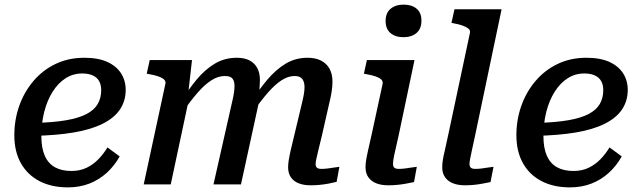

<svg xmlns="http://www.w3.org/2000/svg" viewBox="-20 -798 2768 831"><path d="M274 13Q203 13 151 -14Q99 -41 70.5 -91.5Q42 -142 42 -213Q42 -279 63 -339Q84 -399 124 -446.5Q164 -494 220 -521Q276 -548 345 -548Q405 -548 444.5 -530Q484 -512 504 -480.5Q524 -449 524 -409Q524 -361 499 -324Q474 -287 423.5 -262Q373 -237 298.5 -224.5Q224 -212 125 -210L131 -266Q211 -268 266 -277.5Q321 -287 354.5 -304.5Q388 -322 403 -348Q418 -374 418 -408Q418 -431 409 -447Q400 -463 381.5 -471.5Q363 -480 336 -480Q296 -480 263.5 -459Q231 -438 207.5 -400.5Q184 -363 171.5 -314Q159 -265 159 -209Q159 -157 174 -123.5Q189 -90 218 -74Q247 -58 289 -58Q326 -58 355 -72Q384 -86 406.5 -109.5Q429 -133 445 -160L498 -121Q475 -80 442 -50Q409 -20 367 -3.5Q325 13 274 13Z M602 0H719L800 -380L794 -388L811 -538H628L615 -479L626 -477Q649 -473 665 -467.5Q681 -462 689.5 -454.5Q698 -447 696 -436ZM1373 -210 1405 -351Q1412 -379 1415.5 -402Q1419 -425 1419 -445Q1419 -477 1406.5 -500Q1394 -523 1370 -535.5Q1346 -548 1311 -548Q1259 -548 1216.5 -522.5Q1174 -497 1136.5 -452.5Q1099 -408 1062 -349L1073 -310Q1108 -361 1139 -396.5Q1170 -432 1198.5 -450.5Q1227 -469 1255 -469Q1279 -469 1288.5 -456Q1298 -443 1298 -421Q1298 -408 1295.5 -392.5Q1293 -377 1287 -352L1255 -218Q1244 -174 1238 -147Q1232 -120 1229.5 -103.5Q1227 -87 1227 -74Q1227 -48 1239 -30.5Q1251 -13 1273 -4.5Q1295 4 1324 4Q1345 4 1365 2Q1385 0 1403 -3.5Q1421 -7 1437 -11L1449 -76Q1440 -75 1427 -73Q1414 -71 1399.5 -69Q1385 -67 1371 -67Q1358 -67 1352 -72Q1346 -77 1346 -88Q1346 -95 1349 -109.5Q1352 -124 1358 -148.5Q1364 -173 1373 -210ZM904 0H1023L1098 -344Q1100 -351 1101 -366.5Q1102 -382 1102.5 -399.5Q1103 -417 1104 -431.5Q1105 -446 1105 -452Q1105 -482 1093.5 -503.5Q1082 -525 1060 -536.5Q1038 -548 1005 -548Q953 -548 910.5 -523Q868 -498 831 -453.5Q794 -409 757 -349L769 -310Q804 -361 835 -396.5Q866 -432 895 -450.5Q924 -469 953 -469Q978 -469 986.5 -457.5Q995 -446 995 -426Q995 -413 992.5 -396Q990 -379 984 -354Z M1562 -74Q1562 -88 1564.5 -104Q1567 -120 1573 -147Q1579 -174 1589 -218L1636 -435Q1638 -447 1629.5 -454.5Q1621 -462 1605 -467.5Q1589 -473 1566 -477L1555 -479L1568 -538H1774L1705 -210Q1697 -173 1691 -148Q1685 -123 1683 -109Q1681 -95 1681 -88Q1681 -77 1687 -72Q1693 -67 1706 -67Q1720 -67 1734 -69Q1748 -71 1761.5 -73Q1775 -75 1784 -76L1772 -10Q1757 -7 1739 -3.5Q1721 0 1701 2Q1681 4 1660 4Q1631 4 1609 -4.5Q1587 -13 1574.5 -30.5Q1562 -48 1562 -74ZM1649 -707Q1649 -742 1670.5 -760Q1692 -778 1727 -778Q1762 -778 1783 -760.5Q1804 -743 1804 -709Q1804 -673 1782.5 -655Q1761 -637 1726 -637Q1691 -637 1670 -655Q1649 -673 1649 -707Z M2014 -656Q2016 -667 2007.5 -674Q1999 -681 1983 -687Q1967 -693 1944 -697L1934 -699L1947 -758H2151L2036 -210Q2028 -173 2022.5 -148Q2017 -123 2014.5 -109Q2012 -95 2012 -88Q2012 -77 2018 -72Q2024 -67 2037 -67Q2052 -67 2066 -69Q2080 -71 2093 -73Q2106 -75 2116 -76L2103 -10Q2088 -7 2070 -3.5Q2052 0 2032.5 2Q2013 4 1992 4Q1963 4 1941 -4.5Q1919 -13 1906.5 -30.5Q1894 -48 1894 -74Q1894 -88 1896.5 -104.5Q1899 -121 1905.5 -148Q1912 -175 1921 -219Z M2447 13Q2376 13 2324 -14Q2272 -41 2243.5 -91.5Q2215 -142 2215 -213Q2215 -279 2236 -339Q2257 -399 2297 -446.5Q2337 -494 2393 -521Q2449 -548 2518 -548Q2578 -548 2617.5 -530Q2657 -512 2677 -480.5Q2697 -449 2697 -409Q2697 -361 2672 -324Q2647 -287 2596.5 -262Q2546 -237 2471.5 -224.5Q2397 -212 2298 -210L2304 -266Q2384 -268 2439 -277.5Q2494 -287 2527.5 -304.5Q2561 -322 2576 -348Q2591 -374 2591 -408Q2591 -431 2582 -447Q2573 -463 2554.5 -471.5Q2536 -480 2509 -480Q2469 -480 2436.5 -459Q2404 -438 2380.5 -400.5Q2357 -363 2344.5 -314Q2332 -265 2332 -209Q2332 -157 2347 -123.5Q2362 -90 2391 -74Q2420 -58 2462 -58Q2499 -58 2528 -72Q2557 -86 2579.5 -109.5Q2602 -133 2618 -160L2671 -121Q2648 -80 2615 -50Q2582 -20 2540 -3.5Q2498 13 2447 13Z"/></svg>

Font: Roboto Serif 20pt Medium
Style: Italic
Weight: 500
Italic angle: -10°
Version: Version 1.008